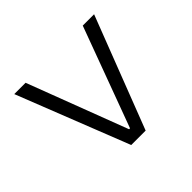

<svg xmlns="http://www.w3.org/2000/svg" viewBox="-126 -678 837 837"><g transform="rotate(-45 293.0 -259.0)"><path d="M250.5 0 46.9 -517.6H116.7L292.5 -55.2H298.3L469.2 -517.6H539.1L339.4 0Z"/></g></svg>

Font: Caskaydia Cove Light
Style: Regular
Weight: 300
Monospace: yes
Designer: Aaron Bell
Foundry: Saja Typeworks
Version: Version 4.300; ttfautohint (v1.8.3)